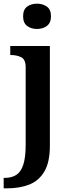

<svg xmlns="http://www.w3.org/2000/svg" viewBox="-37 -787 387 1047"><path d="M-17 240V183H-10Q26 183 51.5 167Q77 151 90 111Q103 71 103 3V-420Q103 -463 78.5 -475Q54 -487 22 -487H19V-536H235V8Q235 97 205 148Q175 199 122.5 219.5Q70 240 2 240ZM165 -629Q133 -629 111 -645.5Q89 -662 89 -698Q89 -735 111 -751Q133 -767 165 -767Q196 -767 218.5 -751Q241 -735 241 -698Q241 -662 218.5 -645.5Q196 -629 165 -629Z"/></svg>

Font: Noto Serif Khojki SemiBold
Style: Regular
Weight: 600
Version: Version 2.003